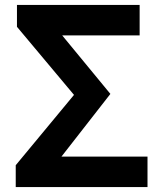

<svg xmlns="http://www.w3.org/2000/svg" viewBox="-20 -761 659 781"><path d="M44 0V-89L281 -375L49 -652V-741H548V-617H233L429 -379L230 -124H580V0Z"/></svg>

Font: Farlight84_Sys_V01
Style: Bold
Weight: 700
Designer: Monotype Design Team, Nadine Chahine and Nizar Qandah
Foundry: Monotype Imaging Inc.
Version: Version 2.004;October 31, 2024;FontCreator 14.0.0.2814 64-bi